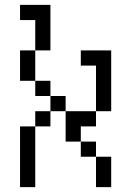

<svg xmlns="http://www.w3.org/2000/svg" viewBox="-20 -770 540 790"><path d="M62.5 -250Q62.5 -250 62.5 0H125Q125 0 125 -250ZM375 -125Q375 -125 375 0H437.5Q437.5 0 437.5 -125ZM375 -125V-187.5H312.5V-125ZM312.5 -187.5V-250H375V-312.5H250Q250 -312.5 250 -187.5ZM125 -250H187.5V-312.5H125ZM187.5 -312.5H250V-375H187.5ZM375 -312.5H437.5Q437.5 -312.5 437.5 -562.5H312.5V-500H375ZM187.5 -375V-437.5H125V-375ZM125 -437.5Q125 -437.5 125 -562.5H62.5Q62.5 -562.5 62.5 -437.5ZM125 -562.5H187.5V-750H62.5V-687.5H125Q125 -687.5 125 -562.5Z"/></svg>

Font: Unifont
Style: Regular
Weight: 500
Version: Version 15.1.04